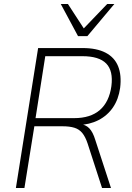

<svg xmlns="http://www.w3.org/2000/svg" viewBox="-20 -947 663 967"><path d="M60 0 172 -705H396Q467 -705 512 -681.5Q557 -658 575 -613Q593 -568 585 -504Q577 -447 549 -406Q521 -365 476 -342Q431 -319 373 -317L376 -323L382 -322Q411 -320 429.5 -301Q448 -282 460 -242L539 0H494L421 -225Q410 -258 394.5 -277Q379 -296 355 -303.5Q331 -311 295 -311H153L103 0ZM159 -352H353Q436 -352 483 -393Q530 -434 541 -513Q551 -590 515 -627Q479 -664 395 -664H208ZM373 -765 286 -927H322L402 -804L520 -927H556L420 -765Z"/></svg>

Font: Nunito Sans 10pt SemiCondensed ExtraLight
Style: Italic
Weight: 250
Width: 4
Italic angle: -9°
Designer: Vernon Adams
Foundry: Vernon Adams
Version: Version 3.101;gftools[0.9.27]